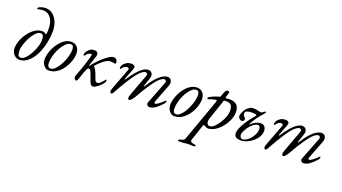

<svg xmlns="http://www.w3.org/2000/svg" viewBox="-71 -1387 4205 2364"><g transform="rotate(20 2031.5 -205.0)"><path d="M120 14Q100 14 77 0.5Q54 -13 38 -39.5Q22 -66 22 -104Q22 -139 34.5 -181Q47 -223 70.5 -264Q94 -305 125.5 -339Q157 -373 195 -393.5Q233 -414 275 -414Q295 -414 308.5 -406Q322 -398 323 -396Q325 -392 328 -394Q331 -396 332 -400Q334 -412 335 -424.5Q336 -437 336 -449Q338 -507 323 -555Q308 -603 275 -631.5Q242 -660 191 -660Q172 -660 155.5 -654.5Q139 -649 131 -649Q127 -649 122 -651Q117 -653 117 -657Q117 -663 120 -666.5Q123 -670 127 -672Q150 -685 172 -690.5Q194 -696 216 -696Q269 -696 309.5 -664Q350 -632 372.5 -577.5Q395 -523 395 -455Q395 -392 383 -326Q371 -260 348 -199Q325 -138 291.5 -90Q258 -42 215 -14Q172 14 120 14ZM132 -16Q156 -16 180.5 -36.5Q205 -57 227.5 -90.5Q250 -124 267.5 -162.5Q285 -201 295.5 -238.5Q306 -276 306 -304Q306 -342 297.5 -363Q289 -384 263 -384Q239 -384 214.5 -363.5Q190 -343 167.5 -309.5Q145 -276 127.5 -237.5Q110 -199 99.5 -161.5Q89 -124 89 -96Q89 -59 98 -37.5Q107 -16 132 -16Z M508 14Q484 14 463 -2Q442 -18 429.5 -44Q417 -70 417 -99Q417 -146 435.5 -200.5Q454 -255 487 -303.5Q520 -352 563.5 -383Q607 -414 657 -414Q707 -414 734.5 -380Q762 -346 762 -296Q762 -251 744 -197.5Q726 -144 692.5 -96Q659 -48 612.5 -17Q566 14 508 14ZM524 -16Q548 -16 572.5 -37Q597 -58 619.5 -92Q642 -126 659.5 -167Q677 -208 687.5 -249Q698 -290 698 -324Q698 -350 689.5 -367Q681 -384 655 -384Q632 -384 607.5 -365Q583 -346 560.5 -314Q538 -282 520 -242.5Q502 -203 491.5 -160.5Q481 -118 481 -78Q481 -45 492.5 -30.5Q504 -16 524 -16Z M868 15Q863 15 857 10Q851 5 846.5 -2Q842 -9 842 -15Q842 -26 842 -29.5Q842 -33 844 -38Q846 -43 851 -56Q868 -101 883.5 -145Q899 -189 912.5 -231Q926 -273 936 -312Q942 -334 944 -345Q946 -356 936 -356Q921 -356 904.5 -349Q888 -342 864 -310Q860 -306 854 -307Q848 -308 848 -315Q848 -321 850.5 -330.5Q853 -340 857.5 -349.5Q862 -359 866 -364Q883 -385 904 -399.5Q925 -414 959 -414Q977 -414 989 -406.5Q1001 -399 1005 -384Q1009 -369 1002 -348L959 -221Q955 -210 959.5 -211Q964 -212 968 -217Q995 -253 1028.5 -288Q1062 -323 1096 -351.5Q1130 -380 1159 -397Q1188 -414 1206 -414Q1239 -414 1250.5 -394.5Q1262 -375 1261 -360Q1261 -345 1250 -345Q1245 -345 1237 -346.5Q1229 -348 1220 -349Q1212 -350 1204 -351Q1196 -352 1188 -352Q1167 -352 1142.5 -339Q1118 -326 1094 -306.5Q1070 -287 1051 -268Q1032 -249 1022 -237Q1018 -233 1017.5 -230.5Q1017 -228 1019 -226Q1046 -196 1062.5 -154.5Q1079 -113 1093 -72Q1097 -62 1104.5 -55Q1112 -48 1122 -48Q1135 -48 1147.5 -55.5Q1160 -63 1173.5 -76.5Q1187 -90 1200 -106Q1206 -114 1208.5 -118.5Q1211 -123 1215 -123Q1218 -123 1220.5 -120Q1223 -117 1223 -109Q1223 -93 1207 -72.5Q1191 -52 1168.5 -32Q1146 -12 1124 1Q1102 14 1090 14Q1074 14 1063 3Q1052 -8 1042 -34L1004 -137Q995 -162 987.5 -170Q980 -178 966 -178Q960 -178 954 -170.5Q948 -163 944 -155Q924 -110 914.5 -78Q905 -46 894 -16Q888 0 882.5 7.5Q877 15 868 15Z M1331 17Q1326 17 1322 12Q1318 7 1315.5 0Q1313 -7 1313 -13Q1313 -18 1319.5 -37Q1326 -56 1336 -84L1428 -325Q1433 -338 1428 -347Q1423 -356 1411 -356Q1396 -356 1379.5 -349Q1363 -342 1339 -310Q1335 -306 1330.5 -306.5Q1326 -307 1324 -314Q1324 -320 1326 -329.5Q1328 -339 1332.5 -349Q1337 -359 1341 -364Q1358 -385 1382 -399Q1406 -413 1440 -414Q1454 -414 1467.5 -409.5Q1481 -405 1487.5 -393Q1494 -381 1486 -360L1429 -212Q1426 -205 1430.5 -204Q1435 -203 1438 -208Q1481 -274 1520.5 -320Q1560 -366 1596.5 -390Q1633 -414 1665 -414Q1684 -414 1699.5 -403Q1715 -392 1720.5 -370.5Q1726 -349 1715 -317L1679 -212Q1676 -205 1680.5 -204Q1685 -203 1688 -208Q1730 -277 1770.5 -322.5Q1811 -368 1849 -391Q1887 -414 1919 -414Q1938 -414 1953 -402Q1968 -390 1972.5 -366.5Q1977 -343 1963 -308L1877 -86Q1862 -50 1882 -50Q1894 -50 1911 -61Q1928 -72 1945.5 -87Q1963 -102 1976 -114.5Q1989 -127 1993 -131Q1994 -132 1994.5 -132Q1995 -132 1996 -132Q1999 -132 2001.5 -129.5Q2004 -127 2004 -123Q2004 -115 2000.5 -106.5Q1997 -98 1986 -87Q1953 -50 1912 -18Q1871 14 1824 14Q1816 14 1807.5 7.5Q1799 1 1794.5 -10Q1790 -21 1794 -32L1910 -331Q1918 -351 1909.5 -361Q1901 -371 1890 -372Q1874 -373 1847 -355.5Q1820 -338 1787 -297Q1772 -278 1745.5 -240Q1719 -202 1691.5 -158.5Q1664 -115 1644 -78Q1627 -46 1612 -25Q1597 -4 1585 6.5Q1573 17 1565 17Q1560 17 1556 12.5Q1552 8 1549.5 2Q1547 -4 1547 -10Q1547 -15 1553.5 -35.5Q1560 -56 1570 -84L1663 -334Q1672 -357 1661 -365.5Q1650 -374 1643 -375Q1627 -377 1600 -358.5Q1573 -340 1540 -299Q1528 -285 1510 -259Q1492 -233 1471.5 -201.5Q1451 -170 1431.5 -137.5Q1412 -105 1397 -78Q1371 -30 1357 -6.5Q1343 17 1331 17Z M2153 14Q2129 14 2108 -2Q2087 -18 2074.5 -44Q2062 -70 2062 -99Q2062 -146 2080.5 -200.5Q2099 -255 2132 -303.5Q2165 -352 2208.5 -383Q2252 -414 2302 -414Q2352 -414 2379.5 -380Q2407 -346 2407 -296Q2407 -251 2389 -197.5Q2371 -144 2337.5 -96Q2304 -48 2257.5 -17Q2211 14 2153 14ZM2169 -16Q2193 -16 2217.5 -37Q2242 -58 2264.5 -92Q2287 -126 2304.5 -167Q2322 -208 2332.5 -249Q2343 -290 2343 -324Q2343 -350 2334.5 -367Q2326 -384 2300 -384Q2277 -384 2252.5 -365Q2228 -346 2205.5 -314Q2183 -282 2165 -242.5Q2147 -203 2136.5 -160.5Q2126 -118 2126 -78Q2126 -45 2137.5 -30.5Q2149 -16 2169 -16Z M2318 286Q2313 286 2307.5 284Q2302 282 2302 277Q2302 269 2312.5 263.5Q2323 258 2332 257Q2353 253 2365 246Q2377 239 2384 220L2577 -319Q2582 -333 2583 -340Q2584 -347 2580 -349.5Q2576 -352 2566 -350Q2542 -346 2524.5 -341.5Q2507 -337 2486 -327Q2478 -323 2471.5 -325.5Q2465 -328 2465 -334Q2465 -342 2469.5 -347Q2474 -352 2480 -355Q2496 -363 2526 -377Q2556 -391 2596 -401Q2603 -403 2607.5 -406.5Q2612 -410 2614 -417Q2628 -464 2640 -485Q2652 -506 2674 -506Q2682 -506 2688 -501Q2694 -496 2692 -487L2675 -429Q2672 -419 2674 -414.5Q2676 -410 2680 -411Q2693 -413 2703.5 -414Q2714 -415 2724 -415Q2774 -415 2802.5 -398.5Q2831 -382 2842.5 -353.5Q2854 -325 2854 -290Q2854 -242 2832 -189.5Q2810 -137 2772.5 -90.5Q2735 -44 2688.5 -15Q2642 14 2592 14Q2583 14 2572 8Q2561 2 2551 -4Q2542 -10 2536.5 -7.5Q2531 -5 2524 14L2458 209Q2451 230 2462.5 240.5Q2474 251 2499 253Q2509 254 2519 257Q2529 260 2529 268Q2529 274 2520 276.5Q2511 279 2500 279Q2485 279 2469 278.5Q2453 278 2439.5 278Q2426 278 2417 279Q2392 282 2368.5 284Q2345 286 2318 286ZM2611 -20Q2634 -20 2663 -45.5Q2692 -71 2718.5 -111Q2745 -151 2762.5 -196Q2780 -241 2780 -281Q2780 -337 2760 -357Q2740 -377 2704 -378Q2695 -378 2686 -378Q2677 -378 2666 -376L2574 -106Q2568 -88 2567.5 -72.5Q2567 -57 2571 -46Q2576 -33 2585.5 -26.5Q2595 -20 2611 -20Z M3025 14Q2992 14 2973 5.5Q2954 -3 2946.5 -18Q2939 -33 2939 -51Q2939 -79 2955 -117Q2971 -155 2996.5 -195.5Q3022 -236 3049.5 -272Q3077 -308 3099 -332Q3107 -340 3102 -345Q3097 -350 3089 -351Q3070 -354 3060.5 -355Q3051 -356 3044 -356Q3001 -356 2977.5 -346Q2954 -336 2954 -313Q2954 -299 2958.5 -290Q2963 -281 2969 -275Q2976 -268 2981.5 -261.5Q2987 -255 2987 -247Q2987 -233 2978 -224.5Q2969 -216 2953 -216Q2938 -216 2923.5 -230.5Q2909 -245 2909 -261Q2909 -289 2927.5 -325.5Q2946 -362 2974 -384Q2993 -399 3005 -405Q3017 -411 3033 -411Q3064 -411 3083.5 -407Q3103 -403 3116.5 -399.5Q3130 -396 3144 -396Q3154 -396 3163 -403Q3172 -410 3180 -416.5Q3188 -423 3194 -423Q3202 -423 3201.5 -416.5Q3201 -410 3196 -404Q3174 -379 3154 -354.5Q3134 -330 3116 -305.5Q3098 -281 3084 -258Q3070 -235 3060 -214Q3058 -209 3060 -207.5Q3062 -206 3068 -211Q3087 -229 3107.5 -242Q3128 -255 3149.5 -262Q3171 -269 3192 -269Q3225 -269 3242 -246.5Q3259 -224 3259 -188Q3259 -152 3238.5 -116Q3218 -80 3184 -51Q3150 -22 3108.5 -4Q3067 14 3025 14ZM3041 -7Q3068 -7 3095 -24.5Q3122 -42 3145 -70Q3168 -98 3182 -130Q3196 -162 3196 -190Q3196 -211 3186.5 -224.5Q3177 -238 3166 -238Q3142 -238 3115 -220Q3088 -202 3066 -176Q3040 -145 3022.5 -109.5Q3005 -74 3005 -52Q3005 -35 3014.5 -21Q3024 -7 3041 -7Z M3349 17Q3344 17 3340 12Q3336 7 3333.5 0Q3331 -7 3331 -13Q3331 -18 3337.5 -37Q3344 -56 3354 -84L3446 -325Q3451 -338 3446 -347Q3441 -356 3429 -356Q3414 -356 3397.5 -349Q3381 -342 3357 -310Q3353 -306 3348.5 -306.5Q3344 -307 3342 -314Q3342 -320 3344 -329.5Q3346 -339 3350.5 -349Q3355 -359 3359 -364Q3376 -385 3400 -399Q3424 -413 3458 -414Q3472 -414 3485.5 -409.5Q3499 -405 3505.5 -393Q3512 -381 3504 -360L3447 -212Q3444 -205 3448.5 -204Q3453 -203 3456 -208Q3499 -274 3538.5 -320Q3578 -366 3614.5 -390Q3651 -414 3683 -414Q3702 -414 3717.5 -403Q3733 -392 3738.5 -370.5Q3744 -349 3733 -317L3697 -212Q3694 -205 3698.5 -204Q3703 -203 3706 -208Q3748 -277 3788.5 -322.5Q3829 -368 3867 -391Q3905 -414 3937 -414Q3956 -414 3971 -402Q3986 -390 3990.5 -366.5Q3995 -343 3981 -308L3895 -86Q3880 -50 3900 -50Q3912 -50 3929 -61Q3946 -72 3963.5 -87Q3981 -102 3994 -114.5Q4007 -127 4011 -131Q4012 -132 4012.5 -132Q4013 -132 4014 -132Q4017 -132 4019.5 -129.5Q4022 -127 4022 -123Q4022 -115 4018.5 -106.5Q4015 -98 4004 -87Q3971 -50 3930 -18Q3889 14 3842 14Q3834 14 3825.5 7.5Q3817 1 3812.5 -10Q3808 -21 3812 -32L3928 -331Q3936 -351 3927.5 -361Q3919 -371 3908 -372Q3892 -373 3865 -355.5Q3838 -338 3805 -297Q3790 -278 3763.5 -240Q3737 -202 3709.5 -158.5Q3682 -115 3662 -78Q3645 -46 3630 -25Q3615 -4 3603 6.5Q3591 17 3583 17Q3578 17 3574 12.5Q3570 8 3567.5 2Q3565 -4 3565 -10Q3565 -15 3571.5 -35.5Q3578 -56 3588 -84L3681 -334Q3690 -357 3679 -365.5Q3668 -374 3661 -375Q3645 -377 3618 -358.5Q3591 -340 3558 -299Q3546 -285 3528 -259Q3510 -233 3489.5 -201.5Q3469 -170 3449.5 -137.5Q3430 -105 3415 -78Q3389 -30 3375 -6.5Q3361 17 3349 17Z"/></g></svg>

Font: EB Garamond
Style: Italic
Weight: 400
Italic angle: -17.2°
Designer: Georg Duffner and Octavio Pardo
Foundry: Georg Duffner
Version: Version 1.001